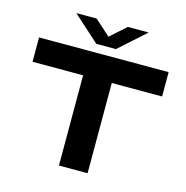

<svg xmlns="http://www.w3.org/2000/svg" viewBox="-124 -996 1076 1112"><g transform="rotate(15 414.0 -439.5)"><path d="M196.8 -878.9H318.8L412.1 -794.9L505.9 -878.9H630.9L472.2 -736.8H355ZM328.1 0V-541H24.9V-687H801.8V-541H500V0Z"/></g></svg>

Font: Archivo Expanded
Style: Bold
Weight: 700
Width: 7
Designer: Hector Gatti
Foundry: Omnibus-Type
Version: Version 2.001